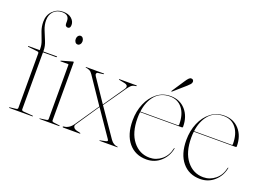

<svg xmlns="http://www.w3.org/2000/svg" viewBox="-103 -983 1752 1261"><g transform="rotate(20 773.0 -352.5)"><path d="M117 -21Q117 -11.5 129 -10L194 -5Q198 -5 198 -2Q198 0 195 0H34Q32 0 32 -2Q32 -5 36 -5L78 -10Q90 -11.5 90 -20V-402Q90 -410.5 82 -412L14 -420Q11 -420 11 -423Q11 -425 13 -425H92V-436Q92 -463 81.5 -489.8Q71 -516.5 60.5 -545.8Q50 -575 50 -609Q50 -655.5 79.2 -685.2Q108.5 -715 151 -715Q189.5 -715 210.8 -696Q232 -677 232 -652Q232 -627 214 -627Q206.5 -627 200.8 -632Q195 -637 195 -649V-666Q195 -710 146 -710Q109.5 -710 86.8 -686.5Q64 -663 64 -624Q64 -592 77.2 -559Q90.5 -526 103.8 -494.2Q117 -462.5 117 -433V-425H211Q214 -425 214 -423Q214 -419 208 -419H117ZM312.5 -545Q302 -545 295.5 -553.8Q289 -562.5 289 -575Q289 -588 296 -596.8Q303 -605.5 312.5 -605.5Q323 -605.5 329.8 -596.5Q336.5 -587.5 336.5 -575Q336.5 -562.5 329.5 -553.8Q322.5 -545 312.5 -545ZM329 -426V-21Q329 -11.5 341 -10L381 -5Q385 -5 385 -2Q385 0 382 0H246Q244 0 244 -2Q244 -3.5 247 -4L290 -10Q302 -11.5 302 -20V-399Q302 -403 298 -403H246Q244 -403 244 -405Q244 -406.5 247 -408L321 -429Q324 -430 326 -430Q329 -430 329 -426Z M496.5 -390 603.5 -231.5 702.5 -375Q724 -405.5 686.5 -413L649.5 -420.5Q646.5 -421.5 646.5 -423Q646.5 -425 648.5 -425H768.5Q771 -425 771 -422.5Q771 -419.5 765 -419Q745 -416.5 735 -407.5Q725 -398.5 713.5 -382.5L606 -228L739.5 -34Q750 -19 762.5 -12Q775 -5 788 -4Q791 -4 791 -2Q791 0 788 0H665Q663 0 663 -1.5Q663 -2.5 665.5 -3.5L705.5 -12Q721.5 -15 713 -27.5L589 -208.5L480.5 -47.5Q473 -36.5 479.2 -25.8Q485.5 -15 502.5 -11L526 -5.5Q529.5 -5 529.5 -2.5Q529.5 0 526 0H412Q406 0 406 -3.5Q406 -7.5 413.5 -8Q429.5 -9 446 -19.2Q462.5 -29.5 476 -49.5L586.5 -211.5L464.5 -392Q454 -408 442 -413.8Q430 -419.5 416.5 -421Q414 -421.5 414 -423Q414 -425 417 -425H539.5Q542.5 -425 542.5 -423Q542.5 -420.5 539 -420L501 -415Q494.5 -414.5 492.2 -407Q490 -399.5 496.5 -390Z M1149 -274Q1149 -268 1142 -268H850.5Q848 -248 848 -226Q848 -123.5 893.8 -65.8Q939.5 -8 1010.5 -8Q1056.5 -8 1093.2 -38Q1130 -68 1141 -120.5Q1142 -123.5 1143 -123.5Q1145.5 -123.5 1145 -119.5Q1134 -63.5 1092.8 -26.8Q1051.5 10 994.5 10Q916 10 869.5 -45.8Q823 -101.5 823 -200Q823 -265 845.8 -318.5Q868.5 -372 909.2 -404Q950 -436 1004 -436Q1069.5 -436 1109.2 -390.8Q1149 -345.5 1149 -274ZM1001 -432Q936 -432 898 -387.5Q860 -343 851 -272H1113Q1120 -272 1120 -279Q1120 -350.5 1088 -391.2Q1056 -432 1001 -432ZM1055 -557Q1065.5 -573 1073.8 -582Q1082 -591 1091.5 -591Q1100 -591 1104.2 -586Q1108.5 -581 1108.5 -574Q1108.5 -564.5 1101.2 -556Q1094 -547.5 1082.5 -537.5L1002 -467Q999 -464 997 -466Q995.5 -467.5 998 -471Z M1524.5 -274Q1524.5 -268 1517.5 -268H1226Q1223.5 -248 1223.5 -226Q1223.5 -123.5 1269.2 -65.8Q1315 -8 1386 -8Q1432 -8 1468.8 -38Q1505.5 -68 1516.5 -120.5Q1517.5 -123.5 1518.5 -123.5Q1521 -123.5 1520.5 -119.5Q1509.5 -63.5 1468.2 -26.8Q1427 10 1370 10Q1291.5 10 1245 -45.8Q1198.5 -101.5 1198.5 -200Q1198.5 -265 1221.2 -318.5Q1244 -372 1284.8 -404Q1325.5 -436 1379.5 -436Q1445 -436 1484.8 -390.8Q1524.5 -345.5 1524.5 -274ZM1376.5 -432Q1311.5 -432 1273.5 -387.5Q1235.5 -343 1226.5 -272H1488.5Q1495.5 -272 1495.5 -279Q1495.5 -350.5 1463.5 -391.2Q1431.5 -432 1376.5 -432Z"/></g></svg>

Font: Fraunces 144pt Thin
Style: Regular
Weight: 100
Version: Version 1.000;[f99f86859]